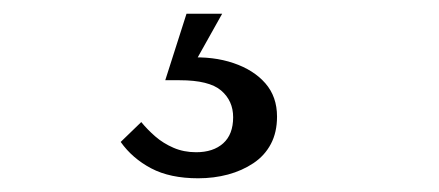

<svg xmlns="http://www.w3.org/2000/svg" viewBox="-20 -24 640 280"><path d="M304 -4 262 71 255 60Q291 58 320.5 68Q350 78 367 97.5Q384 117 384 146Q384 169 375 186Q366 203 349.5 214Q333 225 312.5 230.5Q292 236 269 236Q228 236 200.5 221.5Q173 207 156 183L186 154Q195 165 206.5 175Q218 185 233 191.5Q248 198 266 198Q291 198 305.5 185Q320 172 320 147Q320 123 302.5 108Q285 93 242 93H221L252 -4Z"/></svg>

Font: Roboto Serif 36pt Light
Style: Regular
Weight: 300
Designer: Greg Gazdowicz
Foundry: Commercial Type
Version: Version 1.008